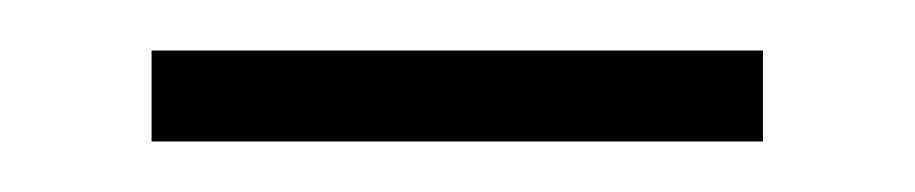

<svg xmlns="http://www.w3.org/2000/svg" viewBox="-20 -309 362 76"><path d="M40 -253H282V-289H40Z"/></svg>

Font: Noto Sans Thai Looped ExtraLight
Style: Regular
Weight: 200
Designer: Sasikarn Vongin, Ben Mitchell
Foundry: The Fontpad Ltd
Version: Version 1.001